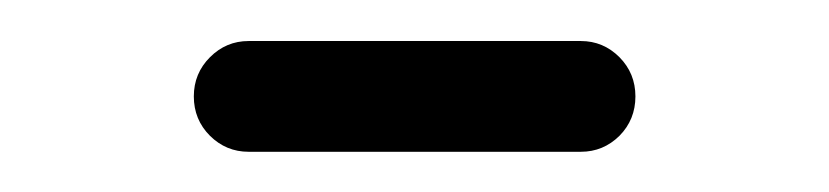

<svg xmlns="http://www.w3.org/2000/svg" viewBox="-20 -667 410 95"><path d="M75.9 -619.3Q75.9 -630.7 83.9 -638.7Q91.9 -646.7 103 -646.7H267.4Q278.5 -646.7 286.5 -638.7Q294.4 -630.7 294.4 -619.3Q294.4 -607.8 286.5 -599.8Q278.5 -591.9 267.4 -591.9H103Q91.9 -591.9 83.9 -599.8Q75.9 -607.8 75.9 -619.3Z"/></svg>

Font: 26F Galaxy Sans
Style: Bold
Weight: 700
Designer: C₂₉H₂₅N₃O₅
Version: Version 1.100